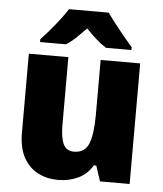

<svg xmlns="http://www.w3.org/2000/svg" viewBox="-54 -814 739 871"><g transform="rotate(5 315.0 -378.0)"><path d="M568 -549V0H433L410 -70H399Q374 -28 332.5 -9Q291 10 243 10Q192 10 151 -11Q110 -32 85.5 -76Q61 -120 61 -191V-549H241V-238Q241 -182 255 -153Q269 -124 303 -124Q354 -124 371 -169Q388 -214 388 -299V-549ZM406 -766Q421 -744 442.5 -716.5Q464 -689 485.5 -663Q507 -637 523 -619V-606H407Q382 -622 360.5 -641.5Q339 -661 315 -686Q290 -661 270 -641.5Q250 -622 225 -606H107V-619Q125 -638 147 -663.5Q169 -689 190 -716.5Q211 -744 225 -766Z"/></g></svg>

Font: Noto Sans Disp ExtBd
Style: Regular
Weight: 800
Designer: Monotype Design Team
Foundry: Monotype Imaging Inc.
Version: Version 2.000;GOOG;noto-source:20170915:90ef993387c0; ttfaut